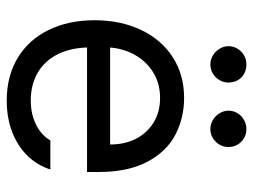

<svg xmlns="http://www.w3.org/2000/svg" viewBox="-114 -656 780 593"><g transform="rotate(90 276.5 -359.0)"><path d="M42 -260.7Q42 -341.8 72.3 -404.8Q102.5 -467.8 156.7 -502.4Q210.9 -537.1 282.2 -537.1Q342.8 -537.1 394.5 -510.7Q446.3 -484.4 478.5 -424.8Q510.7 -365.2 510.7 -272.5V-237.3H100.6V-308.6H425.8Q425.8 -353.5 408.2 -388.2Q390.6 -422.9 357.9 -442.9Q325.2 -462.9 282.2 -462.9Q235.4 -462.9 200.2 -439.9Q165 -417 145.5 -378.4Q126 -339.8 126 -295.9V-248Q126 -189.5 146.5 -147.9Q167 -106.4 204.1 -85Q241.2 -63.5 290 -63.5Q320.3 -63.5 344.7 -71.8Q369.1 -80.1 386.2 -93.3Q403.3 -106.4 413.1 -124H502.9Q490.2 -84 460.9 -53.7Q431.6 -23.4 387.7 -6.3Q343.8 10.7 290 10.7Q214.8 10.7 158.7 -22.9Q102.5 -56.6 72.3 -118.2Q42 -179.7 42 -260.7ZM122.1 -673.8Q122.1 -689.5 129.9 -702.1Q137.7 -714.8 150.4 -722.2Q163.1 -729.5 177.7 -729.5Q194.3 -729.5 207 -722.7Q219.7 -715.8 227.1 -703.1Q234.4 -690.4 234.4 -673.8Q234.4 -659.2 227.1 -646.5Q219.7 -633.8 207 -626Q194.3 -618.2 177.7 -618.2Q164.1 -618.2 150.9 -626Q137.7 -633.8 129.9 -647Q122.1 -660.2 122.1 -673.8ZM321.3 -673.8Q321.3 -689.5 329.1 -702.1Q336.9 -714.8 350.1 -722.2Q363.3 -729.5 377.9 -729.5Q393.6 -729.5 406.2 -722.2Q418.9 -714.8 426.3 -702.1Q433.6 -689.5 433.6 -673.8Q433.6 -659.2 426.3 -646.5Q418.9 -633.8 406.2 -626Q393.6 -618.2 377.9 -618.2Q363.3 -618.2 350.1 -626Q336.9 -633.8 329.1 -647Q321.3 -660.2 321.3 -673.8Z"/></g></svg>

Font: Pretendard GOV Variable
Style: Regular
Weight: 400
Designer: Base glyphs from Inter by Rasmus Andersson; Hangul glyphs from Noto Sans CJK(Source Han Sans) by Jang Soo-young and Kang
Foundry: Kil Hyung-jin
Version: Version 1.307;Glyphs 3.2 (3192)